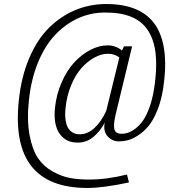

<svg xmlns="http://www.w3.org/2000/svg" viewBox="-20 -829 845 948"><path d="M377.4 -166Q413.6 -167 446.8 -197.5Q480 -228 504.4 -281.2L569.3 -545.4Q545.4 -563.5 512.7 -563.5Q480 -563.5 446 -544.9Q412.1 -526.4 382.6 -493.4Q353 -460.4 331.5 -408.9Q310.1 -357.4 303.7 -296.9Q299.8 -259.3 304.4 -232.2Q309.1 -205.1 320.6 -190.9Q332 -176.8 346.2 -170.9Q360.4 -165 377.4 -166ZM411.6 99.1Q27.8 99.1 72.8 -332Q85 -450.7 124.8 -543.2Q164.6 -635.7 222.7 -692.6Q280.8 -749.5 350.8 -778.8Q420.9 -808.1 499 -809.1Q675.3 -810.5 746.1 -707Q816.9 -603.5 786.1 -395.5Q776.4 -331.5 756.1 -282.5Q735.8 -233.4 712.4 -205.6Q689 -177.7 660.9 -159.9Q632.8 -142.1 610.6 -136.5Q588.4 -130.9 567.9 -130.9Q534.2 -130.9 511.5 -155.5Q488.8 -180.2 497.1 -223.6Q475.1 -181.2 441.9 -153.6Q408.7 -126 367.7 -125Q306.6 -123 274.7 -168.2Q242.7 -213.4 251.5 -297.9Q258.8 -364.7 284.7 -423.3Q310.5 -481.9 346.7 -521Q382.8 -560.1 426 -582.5Q469.2 -605 511.2 -605Q551.8 -605 582 -579.6L592.3 -600.1H632.3L551.3 -265.1Q545.9 -240.2 543.9 -225.3Q542 -210.4 543.9 -196Q545.9 -181.6 555.2 -175Q564.5 -168.5 581.5 -168.5Q596.2 -168.5 612.1 -173.6Q627.9 -178.7 648.2 -193.8Q668.5 -209 685.5 -232.9Q702.6 -256.8 717.8 -298.3Q732.9 -339.8 741.2 -393.1Q750.5 -454.6 751 -505.4Q751.5 -556.2 743.7 -594.7Q735.8 -633.3 720 -662.8Q704.1 -692.4 682.1 -712.4Q660.2 -732.4 630.4 -744.9Q600.6 -757.3 567.1 -762.5Q533.7 -767.6 493.7 -767.1Q423.8 -766.1 361.8 -737.1Q299.8 -708 250 -654.3Q200.2 -600.6 166.7 -518.1Q133.3 -435.5 122.6 -332.5Q112.3 -234.9 126 -162.1Q139.6 -89.4 167.5 -48.3Q195.3 -7.3 240 17.6Q284.7 42.5 326.4 50Q368.2 57.6 419.4 57.6Q507.3 57.6 606.9 32.7L616.7 71.8Q489.7 99.1 411.6 99.1Z"/></svg>

Font: Oswald
Style: Extra-Light
Weight: 200
Designer: Vernon Adams
Foundry: Vernon Adams
Version: 3.0; ttfautohint (v0.94.23-7a4d-dirty) -l 8 -r 50 -G 200 -x 